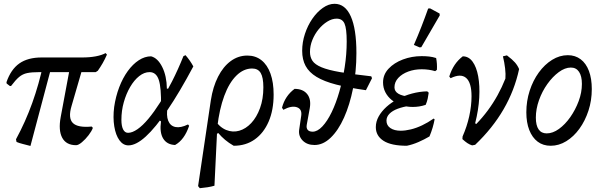

<svg xmlns="http://www.w3.org/2000/svg" viewBox="-20 -754 3167 1009"><path d="M32 -302 15 -315 14 -322Q37 -389 81.5 -420.5Q126 -452 199 -452H412Q452 -452 483.5 -458Q515 -464 535 -475L542 -467Q531 -442 519.5 -422Q508 -402 494 -382L483 -375H188Q147 -375 123 -370Q99 -365 80.5 -349.5Q62 -334 38 -302ZM140 13Q118 7 99.5 2.5Q81 -2 67 -8L64 -22Q114 -114 149.5 -213Q185 -312 208 -420L252 -409ZM380 9Q328 9 307 -30Q286 -69 299 -139L349 -407H417L356 -197Q337 -133 363 -107.5Q389 -82 462 -89L468 -82Q462 -65 445.5 -43.5Q429 -22 410.5 -6.5Q392 9 380 9Z M655 10Q627 10 607.5 -17Q588 -44 580.5 -90Q573 -136 580 -192Q588 -247 606.5 -295.5Q625 -344 651.5 -380.5Q678 -417 709.5 -437.5Q741 -458 774 -458Q809 -449 832.5 -402Q856 -355 857 -288H889L826 -197Q828 -293 814.5 -334Q801 -375 766 -375Q738 -375 711.5 -354Q685 -333 664 -297Q643 -261 630.5 -216.5Q618 -172 618 -124Q618 -92 627 -74Q636 -56 653 -56Q675 -56 702.5 -75Q730 -94 760 -130Q790 -166 821.5 -215.5Q853 -265 884.5 -327Q916 -389 944 -459L955 -464Q980 -435 996 -405Q923 -268 860 -175.5Q797 -83 746 -36.5Q695 10 655 10ZM900 8Q857 6 837.5 -26Q818 -58 826 -116L810 -128L865 -214L861 -193Q853 -147 864 -119.5Q875 -92 902 -86.5Q929 -81 968 -100L974 -93Q949 -19 900 8Z M1030 235 1021 224 1088 -227Q1099 -298 1126 -351Q1153 -404 1192.5 -433Q1232 -462 1280 -462Q1323 -462 1354 -437.5Q1385 -413 1401.5 -367Q1418 -321 1418 -257Q1418 -176 1392 -115.5Q1366 -55 1319 -21.5Q1272 12 1208 12Q1182 -3 1162.5 -19.5Q1143 -36 1127 -55L1092 -34L1105 -127Q1134 -85 1168.5 -71Q1203 -57 1237.5 -67Q1272 -77 1300.5 -107.5Q1329 -138 1346.5 -186Q1364 -234 1364 -295Q1364 -347 1350 -370.5Q1336 -394 1305 -394Q1260 -394 1222 -356.5Q1184 -319 1158.5 -250Q1133 -181 1122 -87L1107 222Q1090 227 1071 230Q1052 233 1030 235Z M1633 8Q1594 8 1571 -15Q1548 -38 1552 -71L1563 -146Q1568 -181 1540 -190.5Q1512 -200 1469 -177L1462 -188Q1478 -250 1528 -287Q1572 -287 1594 -260Q1616 -233 1608 -186L1592 -98Q1589 -81 1597 -71.5Q1605 -62 1623 -62Q1648 -62 1674 -89.5Q1700 -117 1723 -164.5Q1746 -212 1763.5 -273Q1781 -334 1791.5 -401.5Q1802 -469 1802 -536Q1802 -604 1790.5 -630Q1779 -656 1749 -656Q1725 -656 1700 -640.5Q1675 -625 1654.5 -600Q1634 -575 1621.5 -544Q1609 -513 1609 -481Q1609 -454 1622 -434.5Q1635 -415 1669.5 -400.5Q1704 -386 1767.5 -375Q1831 -364 1931 -353L1935 -343L1903 -280Q1811 -293 1747 -309.5Q1683 -326 1643.5 -350Q1604 -374 1586 -407.5Q1568 -441 1568 -487Q1568 -532 1582.5 -576Q1597 -620 1621.5 -655.5Q1646 -691 1676.5 -712.5Q1707 -734 1738 -734Q1794 -734 1823.5 -668Q1853 -602 1853 -475Q1853 -378 1835.5 -290.5Q1818 -203 1788 -136Q1758 -69 1718 -30.5Q1678 8 1633 8Z M2118 12Q2036 12 1995.5 -14Q1955 -40 1955 -86Q1955 -115 1970 -142Q1985 -169 2011 -192.5Q2037 -216 2071.5 -234Q2106 -252 2145.5 -262.5Q2185 -273 2225 -274L2233 -267Q2231 -251 2227.5 -235Q2224 -219 2217 -203Q2173 -204 2135.5 -198.5Q2098 -193 2070 -182.5Q2042 -172 2026.5 -156Q2011 -140 2011 -120Q2011 -95 2031.5 -81Q2052 -67 2086 -67Q2110 -67 2139 -74Q2168 -81 2198.5 -95.5Q2229 -110 2259 -131L2264 -127Q2260 -105 2253.5 -83Q2247 -61 2237 -37Q2210 -21 2179 -7.5Q2148 6 2118 12ZM2149 -192Q2116 -192 2088 -201.5Q2060 -211 2038.5 -228.5Q2017 -246 2005 -269.5Q1993 -293 1993 -321Q1993 -362 2022 -393Q2051 -424 2097.5 -441.5Q2144 -459 2196 -459Q2216 -459 2235 -457Q2254 -455 2272 -449Q2275 -434 2276 -418.5Q2277 -403 2276 -387L2267 -380Q2234 -390 2196 -390Q2158 -390 2125.5 -378Q2093 -366 2073 -344.5Q2053 -323 2053 -295Q2053 -274 2073.5 -261.5Q2094 -249 2134 -246L2217 -203Q2199 -197 2182.5 -194.5Q2166 -192 2149 -192ZM2291 -673 2194 -506 2185 -505 2155 -518Q2176 -566 2194.5 -613.5Q2213 -661 2230 -709L2240 -710L2290 -683Z M2461 10Q2448 6 2436 -2Q2424 -10 2410 -23L2411 -37Q2564 -159 2636 -341Q2638 -364 2634.5 -394.5Q2631 -425 2623 -458L2644 -463Q2673 -441 2686.5 -425.5Q2700 -410 2708 -391Q2660 -167 2477 7ZM2411 -37Q2434 -89 2446 -143.5Q2458 -198 2458 -248Q2458 -320 2429.5 -344.5Q2401 -369 2348 -343L2341 -352Q2352 -387 2369.5 -413Q2387 -439 2412 -458Q2443 -458 2463.5 -430Q2484 -402 2493 -353Q2502 -304 2498.5 -240.5Q2495 -177 2477 -106L2505 -89Z M2874 12Q2834 12 2805.5 -9.5Q2777 -31 2761.5 -70.5Q2746 -110 2746 -164Q2746 -223 2763.5 -277Q2781 -331 2811.5 -373Q2842 -415 2881.5 -439.5Q2921 -464 2964 -464Q3003 -464 3031.5 -442.5Q3060 -421 3075 -381Q3090 -341 3090 -286Q3090 -226 3072.5 -172.5Q3055 -119 3025 -77.5Q2995 -36 2956 -12Q2917 12 2874 12ZM2853 -53Q2885 -53 2917.5 -76.5Q2950 -100 2977 -138.5Q3004 -177 3021 -222.5Q3038 -268 3038 -313Q3038 -354 3023 -376.5Q3008 -399 2980 -399Q2949 -399 2916.5 -375Q2884 -351 2856.5 -312.5Q2829 -274 2812.5 -227.5Q2796 -181 2796 -136Q2796 -95 2810.5 -74Q2825 -53 2853 -53Z"/></svg>

Font: Alegreya
Style: Italic
Weight: 400
Italic angle: -7°
Designer: Juan Pablo del Peral
Foundry: Huerta Tipografica
Version: Version 2.009